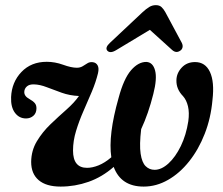

<svg xmlns="http://www.w3.org/2000/svg" viewBox="-20 -696 846 727"><path d="M534.5 -461.5Q559 -460 567.2 -429.2Q575.5 -398.5 560.5 -340Q542 -266 514.5 -207Q507.5 -147.5 512.5 -114Q517.5 -80.5 531.5 -66.8Q545.5 -53 565.5 -53Q591.5 -53 618 -77.2Q644.5 -101.5 664.8 -143.2Q685 -185 693 -237Q697.5 -269.5 691.8 -293.5Q686 -317.5 673 -332Q647 -358.5 648 -392.5Q648.5 -419 668 -440Q687.5 -461 718.5 -461Q757.5 -461 775 -423.5Q792.5 -386 784.5 -317.5Q778.5 -249 755.2 -189.5Q732 -130 696.2 -85Q660.5 -40 616.2 -14.8Q572 10.5 524 10.5Q438 10.5 410.5 -64Q366.5 -25.5 315.2 -7.5Q264 10.5 209.5 10.5Q155 10.5 126.5 -13.8Q98 -38 98 -83Q98.5 -126 119.5 -161Q140.5 -196 171.2 -225.5Q202 -255 231.8 -281.2Q261.5 -307.5 279 -332.5Q244 -334 213.8 -344.8Q183.5 -355.5 157.2 -365.8Q131 -376 108.5 -376.5Q91 -377 81.8 -368.8Q72.5 -360.5 72 -348.5Q71 -332 91.5 -321Q105 -313.5 111.8 -305.5Q118.5 -297.5 118 -284.5Q117.5 -267 106 -257.2Q94.5 -247.5 78.5 -247.5Q52.5 -247.5 36.5 -269Q20.5 -290.5 22 -328.5Q24.5 -385 61.2 -423.5Q98 -462 157 -462Q188 -462 219 -450.8Q250 -439.5 271 -439.5Q283.5 -439.5 293 -445.2Q302.5 -451 311.2 -456.5Q320 -462 331.5 -460.5Q344 -459 349.8 -448.2Q355.5 -437.5 351 -418.5Q343 -385.5 327.8 -349.2Q312.5 -313 296 -275.5Q279.5 -238 268 -200.2Q256.5 -162.5 256.5 -126Q256.5 -60.5 309.5 -60.5Q330 -60.5 353.5 -70Q377 -79.5 401.5 -100.5Q389 -184.5 429 -325Q448.5 -398 476.2 -430Q504 -462 534.5 -461.5ZM420.5 -506.5Q397 -492 386 -504.5Q377 -516 396.5 -534L520 -650Q533.5 -662.5 545 -669.5Q556.5 -676.5 570 -676.5Q583.5 -676.5 591.2 -669.5Q599 -662.5 606 -650L668.5 -533.5Q673 -524 671 -516.2Q669 -508.5 663 -504.5Q647 -493 631.5 -507L547.5 -583Z"/></svg>

Font: Fraunces 72pt S050 SemiBold
Style: Italic
Weight: 600
Italic angle: -16°
Version: Version 1.000; ttfautohint (v1.8.3)